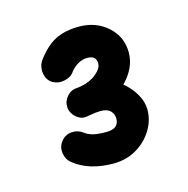

<svg xmlns="http://www.w3.org/2000/svg" viewBox="-63 -812 455 464"><g transform="rotate(-15 164.5 -580.5)"><path d="M94.7 -570.3Q93.8 -585.4 104 -597.2Q114.3 -608.9 128.9 -609.4L132.3 -609.9H132.8H134.8Q135.3 -609.9 136.2 -610.4L138.7 -610.8H139.2Q163.1 -615.2 178.7 -628.2Q194.3 -641.1 194.3 -653.3Q194.3 -673.3 172.4 -673.3Q149.4 -673.3 130.4 -651.4Q122.6 -638.7 106 -635Q89.4 -631.3 75.2 -639.2Q62.5 -647 59.3 -663.1Q56.2 -679.2 64 -693.8Q87.9 -726.6 112.3 -739Q136.7 -751.5 172.4 -751.5Q214.4 -751.5 243.4 -725.6Q272.5 -699.7 272.5 -660.2Q272.5 -621.6 239.7 -588.4Q257.8 -573.7 269 -554.2Q280.3 -534.7 280.3 -515.1Q280.3 -487.8 265.4 -463.9Q250.5 -439.9 225.1 -425Q199.7 -410.2 168 -410.2Q106.9 -410.2 69.3 -440.4Q57.1 -450.2 54.9 -466.6Q52.7 -482.9 62.5 -495.1Q72.3 -507.8 88.4 -509.3Q104.5 -510.7 117.2 -501Q125.5 -494.6 137 -491.5Q148.4 -488.3 170.9 -488.3Q202.1 -488.3 202.1 -513.7Q202.1 -524.9 194.3 -533Q186.5 -541 169.4 -541Q158.7 -541 140.1 -537.6Q137.7 -537.1 134.8 -536.6Q122.1 -534.2 110.8 -542.5Q99.6 -550.8 95.7 -563.5Q95.7 -563.5 95.7 -564Q95.7 -564.9 95.2 -565.9Q95.2 -566.9 95.2 -567.4Q95.2 -567.4 94.7 -568.8Q94.7 -569.3 94.7 -570.3Z"/></g></svg>

Font: Mikhak-DS2-FD Black
Style: Regular
Weight: 900
Designer: Amin Abedi
Version: Version 3.2